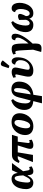

<svg xmlns="http://www.w3.org/2000/svg" viewBox="1886 -2748 1091 4904"><g transform="rotate(-90 2432.0 -295.5)"><path d="M213 10Q162 10 122.5 -17Q83 -44 64.5 -102.5Q46 -161 60 -257Q74 -355 111.5 -419Q149 -483 202 -514.5Q255 -546 317 -546Q374 -546 415 -511.5Q456 -477 466 -392H470L537 -536H720L511 -251Q523 -162 533.5 -122.5Q544 -83 571 -83Q581 -83 591.5 -86.5Q602 -90 618 -99L635 -31Q609 -17 576.5 -3.5Q544 10 512 10Q479 10 457.5 -1.5Q436 -13 424 -45Q412 -77 409 -138H406Q382 -97 356 -63.5Q330 -30 295.5 -10Q261 10 213 10ZM268 -67Q294 -67 316.5 -93.5Q339 -120 360.5 -161.5Q382 -203 405 -249Q400 -367 384 -417Q368 -467 335 -467Q317 -467 297.5 -450Q278 -433 261 -389Q244 -345 232 -264Q220 -179 222.5 -137Q225 -95 237.5 -81Q250 -67 268 -67Z M745 0 896 -388H861Q835 -388 817 -380Q799 -372 771 -342L721 -359Q751 -435 783.5 -473Q816 -511 851 -523.5Q886 -536 924 -536H1441L1396 -388H1265L1235 -148Q1230 -114 1235 -98.5Q1240 -83 1259 -83Q1275 -83 1303 -99L1318 -31Q1276 -9 1242.5 0.5Q1209 10 1180 10Q1110 10 1091 -29.5Q1072 -69 1097 -153L1170 -388H993L928 0Z M1655 10Q1558 10 1496.5 -42.5Q1435 -95 1435 -201Q1435 -258 1455.5 -318Q1476 -378 1518 -430Q1560 -482 1624 -514Q1688 -546 1775 -546Q1834 -546 1883.5 -524.5Q1933 -503 1962.5 -456.5Q1992 -410 1992 -335Q1992 -280 1972 -220Q1952 -160 1911 -108Q1870 -56 1806.5 -23Q1743 10 1655 10ZM1676 -70Q1705 -70 1728.5 -91.5Q1752 -113 1769 -147.5Q1786 -182 1797.5 -223Q1809 -264 1814.5 -303.5Q1820 -343 1820 -373Q1820 -426 1802 -449Q1784 -472 1753 -472Q1719 -472 1692 -441.5Q1665 -411 1646 -364Q1627 -317 1617.5 -266.5Q1608 -216 1608 -175Q1608 -119 1626 -94.5Q1644 -70 1676 -70Z M2246 230 2302 9Q2165 -2 2114 -78.5Q2063 -155 2080 -276Q2095 -377 2158 -451.5Q2221 -526 2323 -554L2354 -510Q2309 -471 2283.5 -410Q2258 -349 2249 -279Q2236 -190 2250.5 -131.5Q2265 -73 2319 -59L2398 -367Q2416 -438 2446.5 -477.5Q2477 -517 2517 -533.5Q2557 -550 2605 -550Q2710 -550 2761.5 -485Q2813 -420 2796 -295Q2783 -201 2736 -135.5Q2689 -70 2618.5 -33.5Q2548 3 2464 10L2429 230ZM2527 -392 2474 -58Q2509 -66 2539.5 -90Q2570 -114 2592.5 -161.5Q2615 -209 2626 -287Q2637 -366 2634.5 -408Q2632 -450 2619.5 -466Q2607 -482 2587 -482Q2560 -482 2547 -460Q2534 -438 2527 -392Z M3084 10Q2990 10 2951 -34.5Q2912 -79 2935 -189L2982 -410Q2990 -451 2964 -451Q2953 -451 2941.5 -447Q2930 -443 2914 -434L2899 -502Q2935 -521 2969.5 -532Q3004 -543 3046 -543Q3081 -543 3110 -531Q3139 -519 3153 -489.5Q3167 -460 3156 -407L3111 -191Q3099 -136 3106 -109.5Q3113 -83 3161 -83Q3201 -83 3240 -106.5Q3279 -130 3307.5 -174Q3336 -218 3345 -280Q3354 -346 3338 -382.5Q3322 -419 3293 -435Q3264 -451 3233 -456Q3241 -502 3265 -523Q3289 -544 3320 -544Q3372 -544 3402 -488.5Q3432 -433 3415 -313Q3402 -215 3353.5 -142.5Q3305 -70 3234.5 -30Q3164 10 3084 10ZM3203 -601 3144 -621 3194 -773Q3205 -808 3230 -817Q3255 -826 3284 -814Q3313 -802 3338 -777L3337 -765Z M3591 215 3557 210 3615 4Q3608 -127 3603.5 -212Q3599 -297 3595 -345.5Q3591 -394 3585.5 -416.5Q3580 -439 3572 -445Q3564 -451 3551 -451Q3541 -451 3531 -446.5Q3521 -442 3510 -436L3493 -502Q3516 -518 3553.5 -530.5Q3591 -543 3630 -543Q3669 -543 3695 -534.5Q3721 -526 3737 -501.5Q3753 -477 3761 -429.5Q3769 -382 3771.5 -305.5Q3774 -229 3774 -116H3777Q3802 -143 3827.5 -177.5Q3853 -212 3875 -250Q3897 -288 3910.5 -324.5Q3924 -361 3924 -392Q3924 -426 3904 -439.5Q3884 -453 3856 -453Q3856 -493 3878 -519.5Q3900 -546 3942 -546Q3976 -546 3999.5 -524Q4023 -502 4023 -454Q4023 -396 3997 -333Q3971 -270 3931.5 -209Q3892 -148 3849 -96Q3806 -44 3771 -8Q3777 76 3767.5 129.5Q3758 183 3718 205Q3678 227 3591 215Z M4069 -249Q4079 -323 4111.5 -385Q4144 -447 4196 -491Q4248 -535 4315 -554L4346 -510Q4302 -471 4275.5 -404Q4249 -337 4237 -256Q4226 -175 4238.5 -129Q4251 -83 4294 -83Q4321 -83 4344 -108.5Q4367 -134 4379 -177Q4377 -228 4376.5 -275Q4376 -322 4376 -354Q4396 -364 4420.5 -372.5Q4445 -381 4471 -381Q4542 -381 4527 -306Q4519 -272 4506 -244.5Q4493 -217 4473 -178Q4474 -129 4492.5 -106Q4511 -83 4537 -83Q4580 -83 4609.5 -128Q4639 -173 4651 -254Q4662 -338 4642 -393.5Q4622 -449 4573 -456Q4589 -544 4671 -544Q4726 -544 4760 -508.5Q4794 -473 4806 -412Q4818 -351 4808 -275Q4796 -196 4762 -131.5Q4728 -67 4674 -28.5Q4620 10 4549 10Q4484 10 4451.5 -19.5Q4419 -49 4409 -93Q4384 -46 4346.5 -18Q4309 10 4249 10Q4146 10 4098.5 -57.5Q4051 -125 4069 -249Z"/></g></svg>

Font: Noto Serif ExtraBold
Style: Italic
Weight: 800
Italic angle: -12°
Designer: Monotype Design Team
Foundry: Monotype Imaging Inc.
Version: Version 2.013